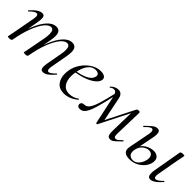

<svg xmlns="http://www.w3.org/2000/svg" viewBox="142 -1130 1873 1873"><g transform="rotate(45 1078.5 -193.0)"><path d="M513 -35Q513 -56 519 -89L548 -248Q553 -274 553 -302Q553 -331 543.5 -345.5Q534 -360 514 -360Q483 -360 448.5 -318Q414 -276 383 -196Q352 -116 333 -7L322 -8Q341 -124 376 -213Q411 -302 455 -350.5Q499 -399 547 -399Q577 -399 592 -381.5Q607 -364 607 -325Q607 -302 601 -267L569 -89Q566 -74 566 -63Q566 -47 571 -39Q576 -31 585 -31Q607 -31 651 -77Q653 -79 655 -79Q658 -79 660 -75.5Q662 -72 659 -69Q625 -29 598.5 -10Q572 9 547 9Q529 9 521 -1.5Q513 -12 513 -35ZM59 2Q59 1 67 -39L73 -69L115 -297Q118 -312 118 -324Q118 -356 98 -356Q86 -356 67.5 -344Q49 -332 29 -310Q28 -309 26 -309Q23 -309 20.5 -312.5Q18 -316 21 -318Q55 -357 83.5 -376Q112 -395 138 -395Q155 -395 163 -384.5Q171 -374 171 -351Q171 -325 166 -299L114 -7Q109 8 82 8Q68 8 63.5 6.5Q59 5 59 2ZM279 2 284 -21 294 -74 327 -248Q331 -275 331 -299Q331 -360 294 -360Q263 -360 228.5 -317.5Q194 -275 163.5 -195Q133 -115 114 -7L101 -8Q121 -124 155.5 -212.5Q190 -301 234.5 -350Q279 -399 327 -399Q357 -399 371.5 -381.5Q386 -364 386 -326Q386 -302 380 -267L333 -7Q332 0 324 4Q316 8 302 8Q288 8 283.5 6.5Q279 5 279 2Z M709 -133Q709 -155 714 -185Q723 -236 756 -285.5Q789 -335 838.5 -367Q888 -399 942 -399Q978 -399 996.5 -384.5Q1015 -370 1010 -345Q1004 -314 966.5 -285.5Q929 -257 871.5 -237.5Q814 -218 750 -211L752 -224Q832 -235 883 -260Q934 -285 943 -324Q945 -334 945 -338Q945 -355 931 -363.5Q917 -372 898 -372Q850 -372 818 -329Q786 -286 775 -218Q769 -187 769 -159Q769 -97 796.5 -59.5Q824 -22 875 -22Q932 -22 976 -55H978Q981 -55 983.5 -52Q986 -49 983 -46Q913 12 837 12Q774 12 741.5 -28.5Q709 -69 709 -133Z M1433 -87 1439 -348 1468 -376 1282 -7Q1281 -5 1275 -5Q1267 -5 1266 -10L1203 -304Q1196 -335 1185.5 -349.5Q1175 -364 1157 -364Q1135 -364 1120 -349L1116 -347Q1112 -347 1110 -350Q1108 -353 1111 -356Q1148 -393 1192 -393Q1214 -393 1229.5 -379Q1245 -365 1251 -338L1306 -68L1279 -39L1445 -367Q1451 -380 1456.5 -384Q1462 -388 1475 -388Q1485 -388 1489 -384.5Q1493 -381 1493 -372L1485 -89Q1484 -58 1488.5 -45.5Q1493 -33 1509 -33Q1522 -33 1532.5 -41Q1543 -49 1571 -76L1573 -77Q1576 -77 1578.5 -73.5Q1581 -70 1579 -68L1563 -52Q1528 -17 1510.5 -4Q1493 9 1472 9Q1447 9 1439 -12Q1431 -33 1433 -87ZM1019 -27Q1024 -53 1057 -53Q1088 -53 1110 -83.5Q1132 -114 1151.5 -178.5Q1171 -243 1199 -365L1216 -361Q1181 -205 1159.5 -131Q1138 -57 1114 -24Q1090 9 1054 9Q1036 9 1026.5 -1Q1017 -11 1019 -27Z M1991 -42Q1991 -64 1995 -87L2046 -379Q2047 -386 2055.5 -390Q2064 -394 2078 -394Q2101 -394 2101 -388L2097 -365Q2091 -341 2086 -312L2046 -89Q2043 -74 2043 -62Q2043 -30 2063 -30Q2075 -30 2093 -42Q2111 -54 2132 -76Q2133 -77 2135 -77Q2139 -77 2141 -73.5Q2143 -70 2140 -68Q2073 9 2027 9Q1991 9 1991 -42ZM1659 -52Q1659 -60 1663 -82L1705 -297Q1708 -312 1708 -324Q1708 -339 1702.5 -347.5Q1697 -356 1688 -356Q1666 -356 1621 -308Q1620 -307 1618 -307Q1614 -307 1612 -310.5Q1610 -314 1613 -317Q1658 -361 1680.5 -378Q1703 -395 1727 -395Q1745 -395 1754 -384Q1763 -373 1763 -348Q1763 -329 1757 -299L1716 -91Q1713 -78 1713 -65Q1713 -35 1729.5 -19.5Q1746 -4 1773 -4Q1801 -4 1822.5 -21.5Q1844 -39 1856.5 -64.5Q1869 -90 1872 -112Q1873 -118 1873 -128Q1873 -156 1858 -170.5Q1843 -185 1819 -185Q1786 -185 1755.5 -159.5Q1725 -134 1716 -91L1702 -92Q1709 -128 1733 -156Q1757 -184 1790.5 -199Q1824 -214 1858 -214Q1890 -214 1910.5 -196.5Q1931 -179 1931 -147Q1931 -110 1906.5 -72.5Q1882 -35 1839 -11Q1796 13 1743 13Q1659 13 1659 -52Z"/></g></svg>

Font: Cormorant Infant
Style: Italic
Weight: 400
Italic angle: -10°
Designer: Christian Thalmann (Catharsis Fonts)
Foundry: Catharsis Fonts
Version: Version 4.000